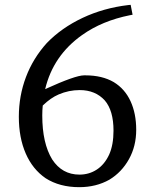

<svg xmlns="http://www.w3.org/2000/svg" viewBox="-20 -761 635 795"><path d="M157 -324Q155 -304 155 -283Q155 -168 196 -101Q237 -38 309 -38Q349 -38 381 -59Q413 -80 432 -121Q450 -161 450 -220Q450 -303 414 -345Q375 -388 310 -388Q265 -388 223 -370Q190 -356 157 -324ZM433 -17Q378 14 308 14Q227 14 169 -23Q115 -60 86.5 -125.5Q58 -191 58 -277.5Q58 -364 87.5 -442Q117 -520 174 -583Q235 -646 322 -687Q409 -728 511 -740L521 -741L529 -700L518 -698Q403 -675 320 -616Q200 -531 167 -392Q292 -449 328 -449Q331 -449 334 -449Q403 -449 451 -421Q497 -393 520.5 -342Q544 -291 544 -223.5Q544 -156 514 -102Q484 -48 433 -17Z"/></svg>

Font: Early Summer Mincho Screen
Style: Regular
Weight: 400
Designer: GuiWonder
Version: Version 1.002